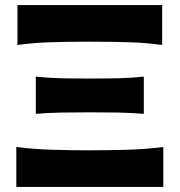

<svg xmlns="http://www.w3.org/2000/svg" viewBox="-20 -733 704 753"><path d="M48.5 -556.5V-713H616V-556.5Q556.5 -565 490.5 -567.2Q424.5 -569.5 332.5 -569.5Q239.5 -569.5 174 -567.2Q108.5 -565 48.5 -556.5ZM120.5 -286.5V-432.5Q165.5 -427.5 215.8 -426.2Q266 -425 332.5 -425Q398.5 -425 448.8 -426.2Q499 -427.5 544 -432.5V-286.5Q496 -290.5 446.5 -291.5Q397 -292.5 332.5 -292.5Q267.5 -292.5 217.8 -291.5Q168 -290.5 120.5 -286.5ZM44 0V-156.5Q110.5 -148 181.5 -145.8Q252.5 -143.5 332.5 -143.5Q411.5 -143.5 482.8 -145.8Q554 -148 620.5 -156.5V0Z"/></svg>

Font: Commissioner Flair
Style: Bold
Weight: 700
Designer: Kostas Bartsokas
Foundry: Kostas Bartsokas
Version: Version 1.000; ttfautohint (v1.8.3)